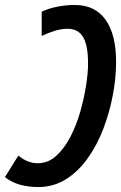

<svg xmlns="http://www.w3.org/2000/svg" viewBox="-53 -744 488 774"><path d="M248 -724Q330 -724 372.5 -664.5Q415 -605 415 -494Q415 -431 402 -361.5Q389 -292 364 -226Q339 -160 301 -106.5Q263 -53 213 -21.5Q163 10 101 10Q63 10 29 1Q-5 -8 -33 -30L21 -117Q58 -86 99 -86Q141 -86 173.5 -115.5Q206 -145 230.5 -192Q255 -239 270.5 -293.5Q286 -348 294 -399.5Q302 -451 302 -487Q302 -561 282 -594.5Q262 -628 220 -628Q195 -628 168.5 -620Q142 -612 115 -599V-697Q146 -711 180.5 -717.5Q215 -724 248 -724Z"/></svg>

Font: Noto Sans ExtraCondensed SemiBold
Style: Italic
Weight: 600
Width: 2
Italic angle: -12°
Designer: Monotype Design Team
Foundry: Monotype Imaging Inc.
Version: Version 2.013; ttfautohint (v1.8.4.7-5d5b)